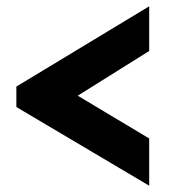

<svg xmlns="http://www.w3.org/2000/svg" viewBox="-20 -563 555 610"><path d="M32 -288 454 -543V-401L227 -259L454 -123V27L32 -223Z"/></svg>

Font: Raleway Thin
Style: Bold
Weight: 700
Version: Version 4.026